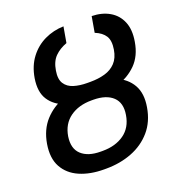

<svg xmlns="http://www.w3.org/2000/svg" viewBox="-138 -873 923 996"><g transform="rotate(-20 323.5 -375.0)"><path d="M340.8 -433.6H352.1Q429.2 -434.1 486.6 -410.4Q543.9 -386.7 571.5 -338.4Q599.1 -290 586.4 -216.8Q573.7 -141.1 530 -90.8Q486.3 -40.5 421.4 -15.4Q356.4 9.8 278.8 9.8H267.6Q191.4 9.8 134 -15.1Q76.7 -40 49.1 -90.1Q21.5 -140.1 34.2 -216.3Q46.9 -291 90.6 -339.1Q134.3 -387.2 199.5 -410.6Q264.6 -434.1 340.8 -433.6ZM338.4 -349.1H327.6Q256.3 -349.1 208.7 -314.7Q161.1 -280.3 150.4 -214.8Q140.6 -149.9 176.8 -116.5Q212.9 -83 282.7 -83H293.9Q364.3 -83 411.9 -116.7Q459.5 -150.4 470.2 -216.8Q481 -280.8 445.1 -314.7Q409.2 -348.6 338.4 -349.1ZM356.9 -441.4Q400.4 -441.4 436.3 -451.7Q472.2 -461.9 496.1 -487.3Q520 -512.7 527.3 -557.1Q535.2 -604.5 518.6 -630.9Q502 -657.2 463.4 -672.9L478.5 -759.8Q534.2 -758.8 575.4 -735.1Q616.7 -711.4 635.5 -666.7Q654.3 -622.1 643.1 -557.6Q630.9 -483.9 587.2 -439.9Q543.5 -396 479.7 -376.7Q416 -357.4 342.3 -357.4H324.7Q251 -357.4 193.6 -377Q136.2 -396.5 107.4 -440.7Q78.6 -484.9 90.3 -558.1Q101.1 -622.6 134.8 -667Q168.5 -711.4 217.5 -734.9Q266.6 -758.3 322.8 -759.8L307.6 -672.9Q267.6 -658.2 241.5 -632.1Q215.3 -606 207.5 -557.6Q199.7 -512.2 216.1 -486.8Q232.4 -461.4 265.1 -451.4Q297.9 -441.4 338.9 -441.4Z"/></g></svg>

Font: Inter 16pt Medium
Style: Italic
Weight: 500
Italic angle: -9.3988°
Version: Version 4.001;git-66647c0bb